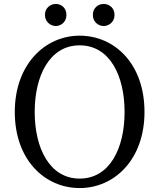

<svg xmlns="http://www.w3.org/2000/svg" viewBox="-20 -931 809 974"><path d="M263 -799C290 -799 317 -820 317 -855C317 -892 290 -911 263 -911C237 -911 208 -892 208 -855C208 -820 237 -799 263 -799ZM55 -363C55 -119 208 23 384 23C561 23 713 -122 713 -363C713 -608 561 -750 384 -750C208 -750 55 -604 55 -363ZM156 -363C156 -547 232 -701 384 -701C537 -701 612 -547 612 -363C612 -179 537 -25 384 -25C232 -25 156 -179 156 -363ZM451 -855C451 -820 479 -799 506 -799C533 -799 561 -820 561 -855C561 -892 533 -911 506 -911C479 -911 451 -892 451 -855Z"/></svg>

Font: 寒蝉锦书宋 Text
Style: Regular
Weight: 400
Designer: 寒蝉锦书宋{Warren} 思源宋体{Ryoko NISHIZUKA 西塚涼子 (kana & ideographs); Frank Grießhammer (Latin, Greek & Cyrillic); Wenlong ZHANG 
Foundry: Adobe & ChillType
Version: Version 2.000;Glyphs 3.1.1 (3135)